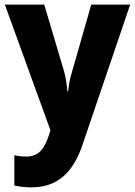

<svg xmlns="http://www.w3.org/2000/svg" viewBox="-20 -569 583 829"><path d="M1 -549 198 -6 192 12C172 73 148 107 94 107C75 107 56 105 42 101V232C61 236 84 240 115 240C222 240 294 183 337 54L542 -549H374L291 -259C282 -230 277 -204 274 -174H271C269 -202 264 -233 257 -260L171 -549Z"/></svg>

Font: Noto Sans Sinhala UI SemiCondensed ExtraBold
Style: Regular
Weight: 800
Width: 4
Designer: Jelle Bosma - Monotype Design Team
Foundry: Monotype Imaging Inc.
Version: Version 2.006